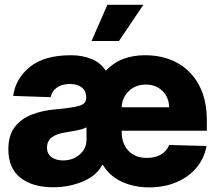

<svg xmlns="http://www.w3.org/2000/svg" viewBox="-20 -788 920 818"><path d="M206.1 9.8Q119.1 9.8 67.4 -30.5Q15.6 -70.8 15.6 -151.4Q15.6 -211.9 43.5 -247.6Q71.3 -283.2 117.2 -300.5Q163.1 -317.9 218.3 -322.3Q288.6 -328.6 317.9 -337.2Q347.2 -345.7 347.2 -370.6V-373Q347.2 -400.4 328.6 -415.3Q310.1 -430.2 277.8 -430.2Q243.7 -430.2 222.4 -415Q201.2 -399.9 195.8 -374L36.1 -379.4Q46.4 -453.6 107.7 -503.2Q168.9 -552.7 282.7 -552.7Q330.1 -552.7 369.4 -536.9Q408.7 -521 430.7 -486.8Q463.9 -521.5 505.4 -537.1Q546.9 -552.7 598.1 -552.7Q675.3 -552.7 734.6 -520.5Q793.9 -488.3 827.6 -426Q861.3 -363.8 861.3 -273.9V-231H498.5V-226.1Q498.5 -175.8 527.3 -145.5Q556.2 -115.2 606 -115.2Q640.1 -115.2 665.3 -129.4Q690.4 -143.6 700.7 -170.4L859.9 -166Q850.1 -112.3 816.4 -72.8Q782.7 -33.2 731.2 -11.5Q679.7 10.3 615.2 10.3Q550.8 10.3 498.5 -13.9Q446.3 -38.1 418.5 -85.4H415.5Q392.1 -40 333.5 -15.1Q274.9 9.8 206.1 9.8ZM601.6 -427.7Q557.1 -427.7 528.3 -399.4Q499.5 -371.1 498.5 -331.1H700.7Q699.7 -373.5 671.9 -400.6Q644 -427.7 601.6 -427.7ZM248.5 -104.5Q290 -104.5 319.3 -129.4Q348.6 -154.3 348.6 -194.3V-245.6Q334 -237.8 307.4 -232.4Q280.8 -227.1 257.3 -223.6Q180.2 -211.9 180.2 -159.7Q180.2 -132.8 199.2 -118.7Q218.3 -104.5 248.5 -104.5ZM370.1 -613.3 437.5 -767.6H590.8L486.8 -613.3Z"/></svg>

Font: Inter Tight ExtraBold
Style: Regular
Weight: 800
Designer: Rasmus Andersson
Foundry: rsms
Version: Version 3.004; ttfautohint (v1.8.4.7-5d5b)